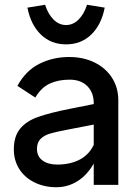

<svg xmlns="http://www.w3.org/2000/svg" viewBox="-20 -775 564 805"><path d="M272 -441Q224 -441 188.5 -424.5Q153 -408 128 -366L53 -415Q88 -479 145 -507.5Q202 -536 270 -536Q330 -536 376.5 -513Q423 -490 449.5 -449Q476 -408 476 -354V0H373V-342Q373 -387 346 -414Q319 -441 272 -441ZM38 -149Q38 -203 64 -235Q90 -267 139 -284.5Q188 -302 274 -319L420 -348L411 -260L261 -231Q213 -222 188.5 -214.5Q164 -207 149.5 -192Q135 -177 135 -151Q135 -119 158.5 -102Q182 -85 220 -85Q275 -85 315.5 -106.5Q356 -128 376 -174L392 -130Q366 -62 320 -26Q274 10 216 10Q166 10 125 -10Q84 -30 61 -66Q38 -102 38 -149ZM95 -743 169 -755Q182 -715 205 -692.5Q228 -670 257 -670Q286 -670 309 -692.5Q332 -715 345 -755L419 -743Q405 -671 362.5 -630Q320 -589 257 -589Q194 -589 151.5 -630Q109 -671 95 -743Z"/></svg>

Font: Easer Grotesk Variable
Style: Regular
Weight: 400
Designer: Boardeaser, Bonnie Shaver-Troup, Thomas Jockin
Foundry: Lexend
Version: Version 1.001;Glyphs 3.1.2 (3151)